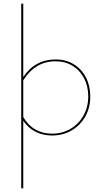

<svg xmlns="http://www.w3.org/2000/svg" viewBox="-20 -731 559 1040"><path d="M469 -209Q469 -148 442 -100Q415 -52 368 -24.5Q321 3 262 3Q213 3 173 -17Q133 -37 106 -77V289H95V-711H106V-314Q170 -409 281 -409Q337 -409 379.5 -383Q422 -357 445.5 -311.5Q469 -266 469 -209ZM458 -209Q458 -264 435.5 -307Q413 -350 373 -374.5Q333 -399 281 -399Q171 -399 106 -296V-97Q131 -53 171 -30Q211 -7 262 -7Q318 -7 362.5 -33.5Q407 -60 432.5 -106Q458 -152 458 -209Z"/></svg>

Font: Ysabeau Hairline
Style: Regular
Weight: 100
Designer: Christian Thalmann (Catharsis Fonts)
Version: Version 0.003